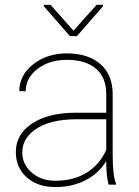

<svg xmlns="http://www.w3.org/2000/svg" viewBox="-20 -757 568 787"><path d="M425.3 0Q415.5 -33.7 415.5 -96.7Q384.3 -45.9 330.1 -18.1Q275.9 9.8 207.5 9.8Q134.3 9.8 89.6 -30Q44.9 -69.8 44.9 -133.8Q44.9 -206.5 110.6 -250.2Q176.3 -293.9 285.2 -294.9H415.5V-372.1Q415.5 -438.5 373.8 -475.1Q332 -511.7 254.4 -511.7Q182.1 -511.7 133.8 -474.6Q85.4 -437.5 85.4 -382.8L59.1 -383.8Q59.1 -448.2 115.7 -493.2Q172.4 -538.1 254.4 -538.1Q339.8 -538.1 390.1 -495.4Q440.4 -452.6 441.9 -375V-122.6Q441.9 -35.6 455.6 -4.4V0ZM207.5 -16.1Q281.7 -16.1 335.2 -49.3Q388.7 -82.5 415.5 -142.6V-268.1H293.5Q180.2 -268.1 120.1 -223.1Q71.3 -186.5 71.3 -131.8Q71.3 -83.5 109.9 -49.8Q148.4 -16.1 207.5 -16.1ZM281.2 -631.3 376 -737.3H401.9V-731L295.4 -608.9H266.6L159.2 -731.9V-737.3H187Z"/></svg>

Font: Roboto Thin
Style: Regular
Weight: 250
Designer: Google
Version: Version 2.134; 2016